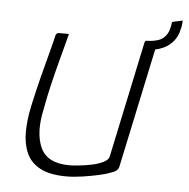

<svg xmlns="http://www.w3.org/2000/svg" viewBox="-45 -594 634 643"><g transform="rotate(5 272.0 -273.0)"><path d="M201 4Q146 4 113.5 -13Q81 -30 67 -60.5Q53 -91 53 -131.5Q53 -172 63 -219Q74 -270 86.5 -319Q99 -368 109.5 -407Q120 -446 124 -465Q127 -470 129.5 -471Q132 -472 137 -472H160Q166 -472 167.5 -471Q169 -470 166 -464Q164 -456 157.5 -431Q151 -406 141.5 -370.5Q132 -335 122.5 -294.5Q113 -254 106 -215Q88 -134 110.5 -84Q133 -34 208 -34Q218 -34 238.5 -36Q259 -38 281.5 -42.5Q304 -47 321 -55.5Q338 -64 340 -75L423 -467Q424 -469 425.5 -470.5Q427 -472 428 -472H461Q463 -472 464.5 -471Q466 -470 465 -467L376 -48Q374 -36 367 -30.5Q360 -25 341 -19Q334 -16 310 -10.5Q286 -5 256 -0.5Q226 4 201 4ZM540 -549Q544 -551 544 -547Q543 -540 542.5 -534Q542 -528 540 -522Q536 -499 522 -481Q508 -463 485 -453Q462 -443 428 -441Q425 -441 426 -444L431 -469Q433 -472 435 -472Q470 -474 485.5 -487.5Q501 -501 505 -522Q506 -526 507 -530.5Q508 -535 508 -539Q508 -542 512 -543Z"/></g></svg>

Font: Glory Thin ExtraLight
Style: Italic
Weight: 250
Italic angle: -12°
Version: Version 1.011